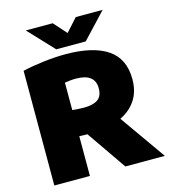

<svg xmlns="http://www.w3.org/2000/svg" viewBox="-135 -1057 1022 1162"><g transform="rotate(-15 376.0 -475.5)"><path d="M60 0V-718.5Q117 -732 190.8 -741Q264.5 -750 329 -750Q502 -750 592.5 -689.2Q683 -628.5 683 -499.5Q683 -423.5 648.2 -370.2Q613.5 -317 550.5 -286.5L752.5 0H505L334 -247.5Q321.5 -247.5 308.8 -248Q296 -248.5 283 -249V0ZM356 -408.5Q412.5 -408.5 442.2 -429Q472 -449.5 472 -499.5Q472 -591 352.5 -591Q335 -591 316.5 -589Q298 -587 283 -584.5V-413Q300 -411 319 -409.8Q338 -408.5 356 -408.5ZM284.5 -793 136 -951H304.5L376.5 -870.5L449 -951H617.5L469 -793Z"/></g></svg>

Font: Encode Sans SemiExpanded SemiExpanded Black
Style: Regular
Weight: 900
Width: 6
Designer: Multiple Designers
Foundry: Impallari Type
Version: Version 3.000; ttfautohint (v1.8.3) -l 8 -r 50 -G 200 -x 14 